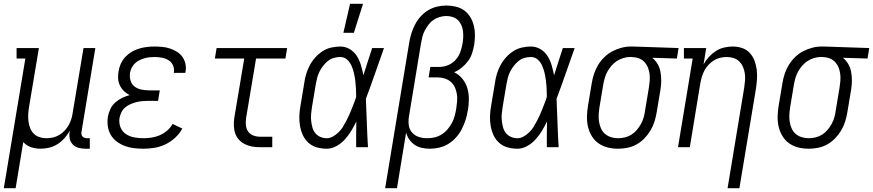

<svg xmlns="http://www.w3.org/2000/svg" viewBox="-41 -772 4579 1007"><path d="M-21 215 92 -465H46V-520H163L111 -209Q108 -190 107 -171Q106 -152 108.5 -134Q111 -116 117.5 -99.5Q124 -83 136.5 -70.5Q149 -58 166.5 -52.5Q184 -47 202 -47Q219 -47 237 -51Q255 -55 270.5 -64.5Q286 -74 299 -88Q312 -102 320.5 -118Q329 -134 334 -151Q339 -168 341 -185L397 -520H459L387 -84Q385 -76 386 -69Q387 -62 391 -57Q395 -52 402 -49.5Q409 -47 416 -47H430V8H407Q388 8 370 3Q352 -2 340 -15Q328 -28 324.5 -46.5Q321 -65 325 -84V-86Q313 -65 297 -47Q281 -29 260.5 -16Q240 -3 217 2.5Q194 8 171 8Q145 8 121 -0.5Q97 -9 81 -27L41 215Z M712 8Q686 8 661 5Q636 2 613.5 -6.5Q591 -15 571.5 -29.5Q552 -44 540 -64.5Q528 -85 524.5 -110Q521 -135 525 -161Q529 -181 538 -200.5Q547 -220 563.5 -234.5Q580 -249 599.5 -258.5Q619 -268 639 -273Q622 -282 609 -294.5Q596 -307 588 -323.5Q580 -340 578.5 -359.5Q577 -379 581 -399Q584 -419 593 -438.5Q602 -458 616.5 -473.5Q631 -489 649.5 -500Q668 -511 688 -517Q708 -523 728.5 -525.5Q749 -528 769 -528Q790 -528 810.5 -526Q831 -524 850.5 -517.5Q870 -511 887 -500.5Q904 -490 915.5 -474Q927 -458 931.5 -437.5Q936 -417 932 -396L931 -390H870L871 -393Q874 -413 866 -430Q858 -447 842.5 -456.5Q827 -466 807.5 -469.5Q788 -473 769 -473Q755 -473 742 -471.5Q729 -470 715.5 -466Q702 -462 689 -455.5Q676 -449 666 -439Q656 -429 649.5 -416Q643 -403 641 -390Q638 -368 644 -348.5Q650 -329 665.5 -317.5Q681 -306 701.5 -302Q722 -298 743 -298H797L788 -243H734Q719 -243 703.5 -241.5Q688 -240 673 -236Q658 -232 643 -225.5Q628 -219 615.5 -208.5Q603 -198 596 -183.5Q589 -169 586 -154Q582 -128 590.5 -105.5Q599 -83 618.5 -69.5Q638 -56 662.5 -51.5Q687 -47 712 -47Q733 -47 755 -50.5Q777 -54 797.5 -63Q818 -72 836 -87.5Q854 -103 864 -122L915 -98Q902 -72 878 -50Q854 -28 827 -15Q800 -2 770.5 3Q741 8 712 8Z M1323 0Q1301 0 1281 -3.5Q1261 -7 1243 -16Q1225 -25 1212 -39.5Q1199 -54 1192.5 -73Q1186 -92 1185.5 -113Q1185 -134 1188 -155L1240 -465H1086L1095 -520H1465L1456 -465H1302L1250 -155Q1247 -136 1248.5 -117Q1250 -98 1259.5 -83.5Q1269 -69 1286 -62Q1303 -55 1322 -55H1387V0Z M1673 8Q1646 8 1621 1Q1596 -6 1577 -23Q1558 -40 1547.5 -63Q1537 -86 1532.5 -111.5Q1528 -137 1529 -164Q1530 -191 1535 -218L1555 -338Q1558 -361 1565 -384Q1572 -407 1583.5 -429Q1595 -451 1612.5 -470.5Q1630 -490 1651 -503.5Q1672 -517 1696 -522.5Q1720 -528 1743 -528Q1771 -528 1794 -514Q1817 -500 1831 -477.5Q1845 -455 1852.5 -429Q1860 -403 1865 -377Q1876 -412 1887.5 -448Q1899 -484 1911 -520H1973Q1949 -453 1926 -386.5Q1903 -320 1878 -254Q1881 -190 1883 -126.5Q1885 -63 1889 0H1827Q1827 -34 1827 -67.5Q1827 -101 1828 -135Q1816 -110 1801.5 -86Q1787 -62 1768 -41Q1749 -20 1724 -6Q1699 8 1673 8ZM1673 -47Q1689 -47 1705 -56Q1721 -65 1734 -77.5Q1747 -90 1756.5 -105Q1766 -120 1774 -135.5Q1782 -151 1789.5 -167Q1797 -183 1803 -199Q1809 -215 1815.5 -231Q1822 -247 1827 -264Q1827 -285 1826 -306Q1825 -327 1822.5 -347.5Q1820 -368 1815.5 -388Q1811 -408 1803 -426.5Q1795 -445 1780 -459Q1765 -473 1743 -473Q1726 -473 1709 -468Q1692 -463 1678 -451.5Q1664 -440 1653 -425.5Q1642 -411 1634 -395Q1626 -379 1622 -362Q1618 -345 1615 -329L1595 -209Q1592 -191 1590.5 -173Q1589 -155 1591 -137.5Q1593 -120 1597.5 -103.5Q1602 -87 1612.5 -74Q1623 -61 1639 -54Q1655 -47 1673 -47ZM1760 -600 1795 -752H1863L1815 -600Z M1979 215 2106 -553Q2110 -576 2117.5 -599.5Q2125 -623 2137 -645.5Q2149 -668 2166.5 -687Q2184 -706 2206 -719Q2228 -732 2252.5 -737.5Q2277 -743 2300 -743Q2326 -743 2350.5 -737Q2375 -731 2394 -717Q2413 -703 2425.5 -682.5Q2438 -662 2444 -638Q2450 -614 2450 -588.5Q2450 -563 2446 -537Q2442 -515 2435 -493Q2428 -471 2414 -452Q2400 -433 2381 -417.5Q2362 -402 2341 -393Q2366 -381 2384 -359Q2402 -337 2410 -310Q2418 -283 2418 -253Q2418 -223 2413 -193L2412 -192Q2409 -168 2401 -143.5Q2393 -119 2381.5 -96Q2370 -73 2352 -52.5Q2334 -32 2311.5 -18Q2289 -4 2264 2Q2239 8 2214 8Q2192 8 2171.5 3.5Q2151 -1 2134.5 -12Q2118 -23 2106 -40Q2094 -57 2089 -77L2041 215ZM2200 -47Q2219 -47 2238.5 -51.5Q2258 -56 2275.5 -67Q2293 -78 2306.5 -94Q2320 -110 2329.5 -128Q2339 -146 2344 -165Q2349 -184 2352 -203Q2355 -222 2356.5 -241.5Q2358 -261 2355 -279.5Q2352 -298 2344.5 -314.5Q2337 -331 2323 -343Q2309 -355 2291 -360.5Q2273 -366 2254 -366H2207L2216 -421H2263Q2286 -421 2308.5 -430Q2331 -439 2348 -457.5Q2365 -476 2373 -498.5Q2381 -521 2385 -544Q2388 -561 2388.5 -578Q2389 -595 2387 -611Q2385 -627 2378 -642Q2371 -657 2359.5 -667.5Q2348 -678 2332.5 -683Q2317 -688 2300 -688Q2283 -688 2265.5 -683Q2248 -678 2232.5 -667.5Q2217 -657 2206 -642Q2195 -627 2186.5 -611Q2178 -595 2174 -578Q2170 -561 2167 -544L2104 -162Q2100 -138 2103 -115.5Q2106 -93 2120 -77Q2134 -61 2155 -54Q2176 -47 2200 -47Z M2673 8Q2646 8 2621 1Q2596 -6 2577 -23Q2558 -40 2547.5 -63Q2537 -86 2532.5 -111.5Q2528 -137 2529 -164Q2530 -191 2535 -218L2555 -338Q2558 -361 2565 -384Q2572 -407 2583.5 -429Q2595 -451 2612.5 -470.5Q2630 -490 2651 -503.5Q2672 -517 2696 -522.5Q2720 -528 2743 -528Q2771 -528 2794 -514Q2817 -500 2831 -477.5Q2845 -455 2852.5 -429Q2860 -403 2865 -377Q2876 -412 2887.5 -448Q2899 -484 2911 -520H2973Q2949 -453 2926 -386.5Q2903 -320 2878 -254Q2881 -190 2883 -126.5Q2885 -63 2889 0H2827Q2827 -34 2827 -67.5Q2827 -101 2828 -135Q2816 -110 2801.5 -86Q2787 -62 2768 -41Q2749 -20 2724 -6Q2699 8 2673 8ZM2673 -47Q2689 -47 2705 -56Q2721 -65 2734 -77.5Q2747 -90 2756.5 -105Q2766 -120 2774 -135.5Q2782 -151 2789.5 -167Q2797 -183 2803 -199Q2809 -215 2815.5 -231Q2822 -247 2827 -264Q2827 -285 2826 -306Q2825 -327 2822.5 -347.5Q2820 -368 2815.5 -388Q2811 -408 2803 -426.5Q2795 -445 2780 -459Q2765 -473 2743 -473Q2726 -473 2709 -468Q2692 -463 2678 -451.5Q2664 -440 2653 -425.5Q2642 -411 2634 -395Q2626 -379 2622 -362Q2618 -345 2615 -329L2595 -209Q2592 -191 2590.5 -173Q2589 -155 2591 -137.5Q2593 -120 2597.5 -103.5Q2602 -87 2612.5 -74Q2623 -61 2639 -54Q2655 -47 2673 -47Z M3201 8Q3172 8 3146 1.5Q3120 -5 3098.5 -20Q3077 -35 3063 -58Q3049 -81 3043 -107Q3037 -133 3037.5 -161Q3038 -189 3043 -218L3063 -338Q3067 -362 3075 -386Q3083 -410 3096.5 -432Q3110 -454 3129 -472.5Q3148 -491 3171 -503Q3194 -515 3218.5 -521.5Q3243 -528 3267 -528H3281L3518 -520L3509 -465L3380 -469Q3397 -455 3408 -436Q3419 -417 3423 -395Q3427 -373 3427 -349.5Q3427 -326 3423 -302L3403 -182Q3399 -158 3391.5 -134Q3384 -110 3370.5 -87.5Q3357 -65 3338.5 -46Q3320 -27 3297.5 -14.5Q3275 -2 3250 3Q3225 8 3201 8ZM3201 -47Q3219 -47 3237 -51.5Q3255 -56 3271 -66Q3287 -76 3299.5 -91Q3312 -106 3321 -122.5Q3330 -139 3335 -156.5Q3340 -174 3342 -191L3362 -311Q3365 -329 3366.5 -347Q3368 -365 3366 -382.5Q3364 -400 3358 -416Q3352 -432 3341 -444.5Q3330 -457 3314.5 -464Q3299 -471 3281 -472L3272 -473H3263Q3246 -473 3228 -467.5Q3210 -462 3194.5 -452Q3179 -442 3166.5 -427.5Q3154 -413 3145 -397Q3136 -381 3131 -363.5Q3126 -346 3123 -329L3103 -209Q3100 -189 3099 -170Q3098 -151 3101 -132.5Q3104 -114 3111.5 -97.5Q3119 -81 3132.5 -69.5Q3146 -58 3164 -52.5Q3182 -47 3201 -47Z M3775 215 3862 -311Q3865 -330 3866.5 -349Q3868 -368 3865.5 -386Q3863 -404 3856 -420.5Q3849 -437 3836.5 -449.5Q3824 -462 3806.5 -467.5Q3789 -473 3771 -473Q3754 -473 3736.5 -469Q3719 -465 3703.5 -455.5Q3688 -446 3675 -432Q3662 -418 3653.5 -402Q3645 -386 3640 -369Q3635 -352 3632 -335L3577 0H3515L3592 -465H3546V-520H3663L3649 -434Q3660 -455 3676.5 -473Q3693 -491 3713 -504Q3733 -517 3756 -522.5Q3779 -528 3802 -528Q3828 -528 3851.5 -520Q3875 -512 3891.5 -494Q3908 -476 3916.5 -453Q3925 -430 3928 -405Q3931 -380 3929 -354Q3927 -328 3923 -302L3837 215Z M4201 8Q4172 8 4146 1.5Q4120 -5 4098.5 -20Q4077 -35 4063 -58Q4049 -81 4043 -107Q4037 -133 4037.5 -161Q4038 -189 4043 -218L4063 -338Q4067 -362 4075 -386Q4083 -410 4096.5 -432Q4110 -454 4129 -472.5Q4148 -491 4171 -503Q4194 -515 4218.5 -521.5Q4243 -528 4267 -528H4281L4518 -520L4509 -465L4380 -469Q4397 -455 4408 -436Q4419 -417 4423 -395Q4427 -373 4427 -349.5Q4427 -326 4423 -302L4403 -182Q4399 -158 4391.5 -134Q4384 -110 4370.5 -87.5Q4357 -65 4338.5 -46Q4320 -27 4297.5 -14.5Q4275 -2 4250 3Q4225 8 4201 8ZM4201 -47Q4219 -47 4237 -51.5Q4255 -56 4271 -66Q4287 -76 4299.5 -91Q4312 -106 4321 -122.5Q4330 -139 4335 -156.5Q4340 -174 4342 -191L4362 -311Q4365 -329 4366.5 -347Q4368 -365 4366 -382.5Q4364 -400 4358 -416Q4352 -432 4341 -444.5Q4330 -457 4314.5 -464Q4299 -471 4281 -472L4272 -473H4263Q4246 -473 4228 -467.5Q4210 -462 4194.5 -452Q4179 -442 4166.5 -427.5Q4154 -413 4145 -397Q4136 -381 4131 -363.5Q4126 -346 4123 -329L4103 -209Q4100 -189 4099 -170Q4098 -151 4101 -132.5Q4104 -114 4111.5 -97.5Q4119 -81 4132.5 -69.5Q4146 -58 4164 -52.5Q4182 -47 4201 -47Z"/></svg>

Font: Iosevka Curly Slab Light
Style: Italic
Weight: 300
Italic angle: -9°
Monospace: yes
Designer: Belleve Invis
Foundry: Belleve Invis
Version: Version 22.1.2; ttfautohint (v1.8.4)